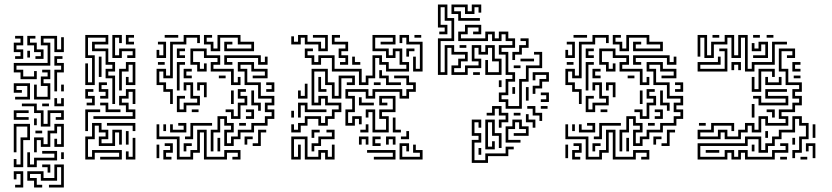

<svg xmlns="http://www.w3.org/2000/svg" viewBox="-20 -701 3686 851"><path d="M71 -350V-380H41V-422H191V-500H161V-542H233V-482H251V-536H263V-470H221V-530H173V-512H203V-410H53V-392H83V-362H131V-386H143V-350ZM47 -440V-452H71V-470H41V-512H71V-530H47V-542H83V-500H53V-482H83V-440ZM137 -440V-452H161V-470H131V-500H101V-542H137V-530H113V-512H143V-482H173V-440ZM101 -446V-476H113V-446ZM221 -296V-392H251V-410H221V-452H257V-440H233V-422H263V-380H233V-296ZM131 -260V-326H143V-272H191V-320H161V-362H191V-380H167V-392H203V-350H173V-332H203V-260ZM47 -260V-272H101V-320H53V-302H77V-290H41V-332H113V-260ZM251 -296V-326H263V-296ZM221 -230V-266H233V-242H251V-266H263V-230ZM161 -140V-200H131V-230H77V-242H143V-212H173V-152H191V-212H263V-170H227V-182H251V-200H203V-140ZM167 -230V-242H197V-230ZM41 -170V-212H107V-200H53V-182H107V-170ZM131 -146V-176H143V-146ZM41 40V4H53V28H71V-92H101V-140H53V-26H41V-152H113V-80H83V40ZM131 -26V-92H173V-62H191V-122H221V-152H263V-50H221V-86H233V-62H251V-140H233V-110H203V-50H161V-80H143V-26ZM137 -110V-122H167V-110ZM101 40V-26H113V28H131V-2H221V-20H167V-32H233V10H143V40ZM251 4V-26H263V4ZM131 130V100H101V58H173V88H221V28H263V130H197V118H251V40H233V100H161V70H113V88H143V118H167V130ZM191 64V40H167V28H203V64ZM47 130V118H71V70H53V94H41V58H83V130Z M478 -240V-354H448V-396H478V-414H448V-474H388V-516H448V-534H370V-456H400V-324H358V-420H370V-336H388V-444H358V-546H460V-504H400V-486H460V-426H490V-384H460V-366H490V-240ZM478 -444V-546H520V-510H508V-534H490V-456H508V-486H580V-444H544V-456H568V-474H520V-444ZM538 -504V-546H574V-534H550V-516H574V-504ZM418 -360V-450H430V-360ZM508 -300V-396H538V-426H580V-324H538V-360H550V-336H568V-414H550V-384H520V-300ZM424 -264V-276H448V-294H418V-336H454V-324H430V-306H460V-264ZM364 -234V-246H388V-264H358V-306H394V-294H370V-276H400V-234ZM394 -174V-186H568V-204H538V-234H508V-276H538V-306H580V-240H568V-294H550V-264H520V-246H550V-216H580V-174ZM448 -204V-234H424V-246H460V-216H514V-204ZM358 -120V-216H424V-204H370V-120ZM358 6V-96H388V-156H430V-126H460V-84H430V-66H478V-126H520V-60H508V-114H490V-54H418V-96H448V-114H418V-144H400V-84H370V-6H388V-36H520V6H424V-6H508V-24H400V6ZM568 -120V-144H454V-156H580V-120ZM538 -60V-120H550V-60ZM538 6V-30H550V-6H568V-90H580V6Z M734 -240V-294H704V-324H674V-396H716V-366H734V-516H794V-546H866V-510H854V-534H806V-504H746V-354H704V-384H686V-336H716V-306H746V-240ZM710 -534V-546H770V-534ZM914 -474V-504H884V-546H920V-534H896V-516H926V-486H944V-546H1046V-516H1106V-474H974V-516H1010V-504H986V-486H1094V-504H1034V-534H956V-474ZM674 -444V-480H686V-456H704V-504H680V-516H716V-444ZM764 -444V-486H800V-474H776V-456H800V-444ZM1004 -324V-384H914V-426H944V-444H884V-474H836V-426H866V-396H884V-420H896V-384H854V-414H824V-486H896V-456H956V-414H926V-396H1016V-336H1034V-360H1046V-324ZM974 -414V-456H1136V-426H1154V-450H1166V-414H1124V-444H986V-426H1010V-414ZM680 -414V-426H710V-414ZM764 -300V-426H800V-414H776V-300ZM914 -30V-126H944V-186H986V-156H1016V-114H986V-66H1004V-96H1034V-126H1094V-156H1154V-186H1184V-204H1154V-246H1184V-264H1124V-324H1064V-384H1034V-426H1106V-396H1166V-354H1100V-366H1154V-384H1094V-414H1046V-396H1076V-336H1136V-276H1196V-234H1166V-216H1196V-174H1166V-144H1106V-114H1046V-84H1016V-54H974V-126H1004V-144H974V-174H956V-114H926V-30ZM794 -354V-396H830V-384H806V-366H830V-354ZM950 -354V-366H980V-354ZM764 -204V-276H800V-264H776V-216H794V-246H854V-264H824V-324H806V-300H794V-336H836V-276H866V-234H806V-204ZM884 -270V-324H866V-300H854V-336H896V-270ZM1160 -294V-306H1184V-324H1160V-336H1196V-294ZM1004 -174V-204H980V-216H1016V-186H1034V-246H1064V-264H1034V-306H1070V-294H1046V-276H1076V-234H1046V-174ZM1004 -240V-300H1016V-240ZM1124 -210V-234H1094V-300H1106V-246H1136V-210ZM830 -204V-216H860V-204ZM1070 -174V-186H1094V-204H1070V-216H1106V-174ZM734 -114V-150H746V-126H794V-144H770V-156H806V-114ZM800 -84V-96H824V-156H920V-144H836V-84ZM1040 -144V-156H1070V-144ZM764 6V-84H674V-150H686V-96H776V-6H824V-36H854V-126H896V-6H974V-36H1046V6H1010V-6H1034V-24H986V6H884V-114H866V-24H836V6ZM704 -120V-150H716V-120ZM1100 -54V-66H1124V-126H1160V-114H1136V-54ZM1064 -60V-96H1100V-84H1076V-60ZM944 -30V-90H956V-30ZM704 6V-36H734V-54H710V-66H746V-24H716V-6H740V6ZM794 -30V-66H830V-54H806V-30ZM674 0V-60H686V0Z M1391 -474V-504H1331V-534H1313V-504H1271V-540H1283V-516H1301V-546H1343V-516H1403V-486H1421V-534H1367V-546H1433V-474ZM1571 -324V-384H1451V-444H1403V-414H1361V-444H1331V-486H1367V-474H1343V-456H1373V-426H1391V-456H1463V-396H1583V-336H1601V-366H1631V-456H1673V-426H1703V-396H1781V-414H1751V-474H1733V-444H1691V-474H1631V-546H1733V-504H1667V-516H1721V-534H1643V-486H1703V-456H1721V-486H1763V-426H1793V-384H1691V-414H1661V-444H1643V-354H1613V-324ZM1487 -414V-426H1511V-444H1481V-486H1511V-504H1451V-546H1487V-534H1463V-516H1523V-474H1493V-456H1523V-414ZM1811 -384V-450H1823V-396H1841V-504H1781V-534H1763V-510H1751V-546H1793V-516H1853V-384ZM1817 -534V-546H1847V-534ZM1781 -450V-486H1817V-474H1793V-450ZM1541 -414V-450H1553V-426H1577V-414ZM1271 -114V-150H1283V-126H1301V-156H1331V-186H1403V-156H1421V-186H1451V-216H1481V-234H1421V-264H1403V-234H1361V-396H1433V-336H1463V-276H1481V-366H1553V-324H1517V-336H1541V-354H1493V-264H1451V-324H1421V-384H1373V-246H1391V-276H1433V-246H1493V-204H1463V-174H1433V-144H1391V-174H1343V-144H1313V-114ZM1691 -324V-354H1661V-390H1673V-366H1703V-336H1757V-324ZM1511 -144V-216H1541V-264H1511V-306H1613V-276H1631V-306H1763V-276H1781V-306H1811V-324H1781V-354H1727V-366H1793V-336H1823V-294H1793V-264H1751V-294H1643V-264H1601V-294H1523V-276H1553V-204H1523V-156H1541V-186H1583V-150H1571V-174H1553V-144ZM1391 -294V-360H1403V-306H1427V-294ZM1637 -324V-336H1667V-324ZM1301 -264V-300H1313V-276H1331V-330H1343V-264ZM1631 -114V-204H1613V-180H1601V-216H1643V-126H1691V-174H1661V-216H1721V-264H1673V-246H1697V-234H1661V-276H1733V-204H1673V-186H1703V-114ZM1571 -234V-270H1583V-246H1637V-234ZM1301 -180V-246H1343V-216H1427V-204H1331V-234H1313V-180ZM1271 -180V-210H1283V-180ZM1721 -114V-180H1733V-126H1757V-114ZM1577 -114V-126H1601V-150H1613V-114ZM1361 -30V-66H1391V-96H1451V-114H1427V-126H1463V-84H1403V-54H1373V-30ZM1361 -90V-126H1397V-114H1373V-90ZM1757 -84V-96H1781V-120H1793V-84ZM1271 6V-96H1343V-6H1391V-36H1433V-6H1451V-60H1463V6H1421V-24H1403V6H1331V-84H1283V-6H1301V-60H1313V6ZM1571 -60V-96H1613V-60H1601V-84H1583V-60ZM1631 -54V-96H1667V-84H1643V-66H1667V-54ZM1691 -60V-96H1733V-60H1721V-84H1703V-60ZM1751 6V-66H1793V-30H1781V-54H1763V-6H1841V-24H1811V-60H1823V-36H1853V6ZM1637 6V-6H1721V-24H1607V-36H1733V6Z M1921 -369V-531H1981V-609H1951V-669H1933V-591H1963V-549H1927V-561H1951V-579H1921V-681H1963V-621H1993V-519H1933V-381H1951V-501H1993V-471H2053V-429H2023V-399H1993V-381H2041V-411H2101V-429H2071V-501H2113V-471H2131V-501H2173V-441H2203V-369H2131V-435H2143V-381H2191V-429H2161V-489H2143V-459H2101V-489H2083V-441H2113V-399H2053V-369H1981V-411H2011V-441H2041V-459H1981V-489H1963V-369ZM2011 -609V-639H1981V-681H2053V-651H2071V-681H2113V-645H2101V-669H2083V-639H2041V-669H1993V-651H2023V-621H2107V-609ZM2221 -219V-249H2191V-291H2221V-351H2251V-369H2221V-459H2191V-501H2251V-519H2221V-549H2203V-519H2161V-549H2143V-519H2011V-561H2041V-591H2113V-549H2077V-561H2101V-579H2053V-549H2023V-531H2131V-561H2173V-531H2191V-561H2233V-531H2263V-489H2203V-471H2233V-381H2263V-339H2233V-279H2203V-261H2233V-231H2281V-351H2311V-411H2371V-459H2347V-471H2383V-399H2323V-339H2293V-219ZM2251 -435V-471H2281V-501H2311V-519H2287V-531H2323V-489H2293V-459H2263V-435ZM2017 -489V-501H2047V-489ZM2287 -429V-441H2347V-429ZM2257 -399V-411H2287V-399ZM2077 -369V-381H2107V-369ZM2341 -285V-321H2371V-351H2401V-369H2353V-345H2341V-381H2413V-339H2383V-309H2353V-285ZM2191 -315V-345H2203V-315ZM2251 -285V-315H2263V-285ZM2311 -255V-315H2323V-255ZM2377 -249V-261H2401V-279H2377V-291H2413V-249ZM2191 -135V-171H2221V-189H2191V-219H2173V-189H2137V-201H2161V-231H2203V-201H2233V-159H2203V-135ZM2371 -165V-189H2341V-219H2317V-231H2353V-201H2383V-165ZM2377 -219V-231H2407V-219ZM2257 -189V-201H2287V-189ZM2341 -135V-159H2311V-195H2323V-171H2353V-135ZM2071 21V-81H2101V-99H2071V-171H2113V-135H2101V-159H2083V-111H2113V-69H2083V9H2131V-21H2221V-51H2257V-39H2233V-9H2143V21ZM2131 -39V-171H2173V-111H2203V-45H2191V-99H2161V-159H2143V-51H2161V-75H2173V-39ZM2221 -69V-141H2251V-171H2293V-141H2323V-99H2257V-111H2311V-129H2281V-159H2263V-129H2233V-81H2287V-69ZM2101 -15V-45H2113V-15Z M2546 -240V-294H2516V-324H2486V-396H2528V-366H2546V-516H2606V-546H2678V-510H2666V-534H2618V-504H2558V-354H2516V-384H2498V-336H2528V-306H2558V-240ZM2522 -534V-546H2582V-534ZM2726 -474V-504H2696V-546H2732V-534H2708V-516H2738V-486H2756V-546H2858V-516H2918V-474H2786V-516H2822V-504H2798V-486H2906V-504H2846V-534H2768V-474ZM2486 -444V-480H2498V-456H2516V-504H2492V-516H2528V-444ZM2576 -444V-486H2612V-474H2588V-456H2612V-444ZM2816 -324V-384H2726V-426H2756V-444H2696V-474H2648V-426H2678V-396H2696V-420H2708V-384H2666V-414H2636V-486H2708V-456H2768V-414H2738V-396H2828V-336H2846V-360H2858V-324ZM2786 -414V-456H2948V-426H2966V-450H2978V-414H2936V-444H2798V-426H2822V-414ZM2492 -414V-426H2522V-414ZM2576 -300V-426H2612V-414H2588V-300ZM2726 -30V-126H2756V-186H2798V-156H2828V-114H2798V-66H2816V-96H2846V-126H2906V-156H2966V-186H2996V-204H2966V-246H2996V-264H2936V-324H2876V-384H2846V-426H2918V-396H2978V-354H2912V-366H2966V-384H2906V-414H2858V-396H2888V-336H2948V-276H3008V-234H2978V-216H3008V-174H2978V-144H2918V-114H2858V-84H2828V-54H2786V-126H2816V-144H2786V-174H2768V-114H2738V-30ZM2606 -354V-396H2642V-384H2618V-366H2642V-354ZM2762 -354V-366H2792V-354ZM2576 -204V-276H2612V-264H2588V-216H2606V-246H2666V-264H2636V-324H2618V-300H2606V-336H2648V-276H2678V-234H2618V-204ZM2696 -270V-324H2678V-300H2666V-336H2708V-270ZM2972 -294V-306H2996V-324H2972V-336H3008V-294ZM2816 -174V-204H2792V-216H2828V-186H2846V-246H2876V-264H2846V-306H2882V-294H2858V-276H2888V-234H2858V-174ZM2816 -240V-300H2828V-240ZM2936 -210V-234H2906V-300H2918V-246H2948V-210ZM2642 -204V-216H2672V-204ZM2882 -174V-186H2906V-204H2882V-216H2918V-174ZM2546 -114V-150H2558V-126H2606V-144H2582V-156H2618V-114ZM2612 -84V-96H2636V-156H2732V-144H2648V-84ZM2852 -144V-156H2882V-144ZM2576 6V-84H2486V-150H2498V-96H2588V-6H2636V-36H2666V-126H2708V-6H2786V-36H2858V6H2822V-6H2846V-24H2798V6H2696V-114H2678V-24H2648V6ZM2516 -120V-150H2528V-120ZM2912 -54V-66H2936V-126H2972V-114H2948V-54ZM2876 -60V-96H2912V-84H2888V-60ZM2756 -30V-90H2768V-30ZM2516 6V-36H2546V-54H2522V-66H2558V-24H2528V-6H2552V6ZM2606 -30V-66H2642V-54H2618V-30ZM2486 0V-60H2498V0Z M3282 -384V-534H3264V-444H3222V-534H3204V-504H3144V-444H3102V-534H3084V-450H3072V-546H3114V-456H3132V-516H3192V-546H3234V-456H3252V-546H3294V-396H3312V-426H3402V-516H3468V-504H3414V-414H3324V-384ZM3138 -534V-546H3168V-534ZM3318 -534V-546H3348V-534ZM3378 -534V-546H3408V-534ZM3318 -444V-456H3372V-504H3354V-474H3312V-510H3324V-486H3342V-516H3384V-444ZM3072 -84V-126H3132V-156H3234V-120H3222V-144H3144V-114H3084V-96H3162V-126H3204V-96H3252V-126H3282V-156H3324V-126H3342V-186H3384V-156H3462V-174H3432V-216H3492V-246H3522V-264H3492V-306H3522V-324H3462V-384H3432V-486H3504V-444H3468V-456H3492V-474H3444V-396H3474V-336H3534V-294H3504V-276H3534V-234H3504V-204H3444V-186H3474V-144H3372V-174H3354V-114H3312V-144H3294V-114H3264V-84H3192V-114H3174V-84ZM3072 -384V-426H3162V-450H3174V-414H3084V-396H3192V-474H3168V-486H3204V-384ZM3492 -384V-426H3528V-414H3504V-396H3528V-384ZM3222 -390V-426H3264V-390H3252V-414H3234V-390ZM3312 -294V-360H3324V-306H3342V-396H3414V-360H3402V-384H3354V-294ZM3498 -354V-366H3528V-354ZM3372 -324V-360H3384V-336H3432V-360H3444V-324ZM3342 -234V-264H3318V-276H3354V-246H3462V-264H3372V-306H3468V-294H3384V-276H3474V-234ZM3312 -180V-240H3324V-180ZM3402 -180V-204H3378V-216H3414V-180ZM3072 6V-66H3282V-96H3354V-36H3372V-66H3402V-96H3432V-126H3492V-186H3534V-156H3564V-84H3534V-24H3504V0H3492V-36H3522V-96H3552V-144H3522V-174H3504V-114H3444V-84H3414V-54H3384V-24H3342V-84H3294V-54H3084V-6H3192V-36H3234V-6H3252V-36H3294V-6H3402V-36H3462V-54H3438V-66H3474V-24H3414V6H3282V-24H3264V6H3222V-24H3204V6ZM3078 -144V-156H3108V-144ZM3582 -90V-150H3594V-90ZM3372 -90V-120H3384V-90ZM3492 -60V-90H3504V-60ZM3582 0V-54H3564V-30H3552V-66H3594V0ZM3312 -30V-60H3324V-30ZM3108 -24V-36H3168V-24ZM3438 6V-6H3468V6ZM3528 6V-6H3558V6Z"/></svg>

Font: Rubik Maze
Style: Regular
Weight: 400
Designer: Hubert and Fischer, NaN
Foundry: Hubert and Fischer, NaN
Version: Version 2.200